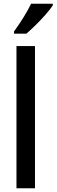

<svg xmlns="http://www.w3.org/2000/svg" viewBox="-20 -1006 302 1026"><path d="M167 0H68V-760H167ZM262 -977Q249 -957 224 -928.5Q199 -900 171 -872.5Q143 -845 121 -826H55V-838Q81 -874 105.5 -913Q130 -952 146 -986H262Z"/></svg>

Font: Noto Sans Lao Condensed Medium
Style: Regular
Weight: 500
Width: 3
Designer: Monotype Design Team
Foundry: Monotype Imaging Inc.
Version: Version 2.003; ttfautohint (v1.8.4.7-5d5b)